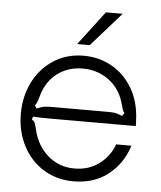

<svg xmlns="http://www.w3.org/2000/svg" viewBox="-54 -810 725 867"><g transform="rotate(5 308.5 -376.5)"><path d="M48 -274Q48 -351 80 -416Q112 -481 171.5 -520Q231 -559 309 -559Q378 -559 435.5 -527Q493 -495 529 -435Q565 -375 569 -293Q570 -284 570 -263H186Q129 -263 104 -265L100 -250Q109 -248 112.5 -240.5Q116 -233 120 -217Q125 -196 128 -187Q150 -122 198.5 -85Q247 -48 310 -48Q375 -48 422 -83Q469 -118 489 -173H558Q533 -92 469 -41Q405 10 310 10Q235 10 175 -27Q115 -64 81.5 -129Q48 -194 48 -274ZM117 -303Q137 -312 151.5 -314Q166 -316 186 -316H441Q459 -316 472 -314Q485 -312 504 -303L514 -317Q506 -325 501 -347Q494 -372 489 -384Q466 -439 418 -470Q370 -501 310 -501Q250 -501 204.5 -471.5Q159 -442 136 -388Q130 -375 123 -348Q120 -338 116.5 -330Q113 -322 108 -317ZM331 -609H274L391 -763H467Z"/></g></svg>

Font: Open Sauce Sans Light
Style: Regular
Weight: 300
Designer: Alfredo Marco Pradil
Foundry: Creative Sauce Fz LLC
Version: Version 1.477